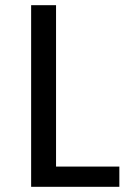

<svg xmlns="http://www.w3.org/2000/svg" viewBox="-20 -720 490 740"><path d="M100 0V-700H196V-78H440V0Z"/></svg>

Font: Orienta
Style: Regular
Weight: 400
Designer: Eduardo Rodriguez Tunni
Foundry: Eduardo Rodriguez Tunni
Version: Version 1.002; ttfautohint (v1.8.4.7-5d5b);gftools[0.9.23]